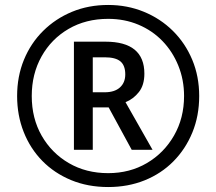

<svg xmlns="http://www.w3.org/2000/svg" viewBox="-20 -744 871 774"><path d="M416 10Q334 10 266.5 -18Q199 -46 150.5 -95.5Q102 -145 75.5 -212Q49 -279 49 -357Q49 -436 76.5 -503Q104 -570 154 -619.5Q204 -669 270.5 -696.5Q337 -724 416 -724Q493 -724 560 -696.5Q627 -669 677 -619.5Q727 -570 755 -503Q783 -436 783 -357Q783 -277 755.5 -210Q728 -143 679 -93.5Q630 -44 563 -17Q496 10 416 10ZM416 -46Q503 -46 572 -86.5Q641 -127 681.5 -197.5Q722 -268 722 -357Q722 -422 699 -479Q676 -536 635 -578.5Q594 -621 538 -644.5Q482 -668 416 -668Q326 -668 256.5 -627.5Q187 -587 147.5 -516.5Q108 -446 108 -357Q108 -267 148 -197Q188 -127 257.5 -86.5Q327 -46 416 -46ZM278 -140V-576H405Q562 -576 562 -447Q562 -401 540 -373Q518 -345 486 -332L595 -140H511L418 -311H354V-140ZM402 -372Q442 -372 463.5 -391.5Q485 -411 485 -444Q485 -480 465.5 -496.5Q446 -513 402 -513H354V-372Z"/></svg>

Font: Noto Sans Sinhala SemiCondensed Medium
Style: Regular
Weight: 500
Width: 4
Designer: Jelle Bosma - Monotype Design Team
Foundry: Monotype Imaging Inc.
Version: Version 2.006; ttfautohint (v1.8.4.7-5d5b)